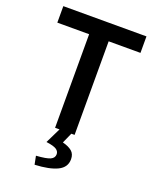

<svg xmlns="http://www.w3.org/2000/svg" viewBox="-161 -746 868 1072"><g transform="rotate(20 273.0 -210.5)"><path d="M215 0V-556H26V-654H520V-556H331V0ZM178 233 168 183Q229 179 251.5 168.5Q274 158 274 136Q274 119 258 108Q242 97 197 91L243 -3H313L284 62Q320 71 339.5 87.5Q359 104 359 135Q359 183 312 206Q265 229 178 233Z"/></g></svg>

Font: TT Toshiba Sans Medium
Style: Regular
Weight: 500
Designer: Paul D. Hunt
Foundry: Toshiba Corporation
Version: Version 2.020;PS 2.000;hotconv 1.0.86;makeotf.lib2.5.63406